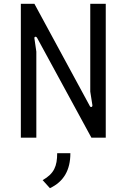

<svg xmlns="http://www.w3.org/2000/svg" viewBox="-20 -720 662 1004"><path d="M89 0H170V-450L160 -519C158 -528 168 -532 174 -522L458 0H533V-700H452V-241L463 -171C465 -161 455 -156 450 -165L160 -700H89ZM203 222 241 264C313 230 348 170 348 81H279C279 149 263 188 203 222Z"/></svg>

Font: Finlandica
Style: Regular
Weight: 400
Designer: Niklas Ekholm, Juho Hiilivirta, Jaakko Suomalainen
Foundry: Helsinki Type Studio
Version: Version 2.000;Glyphs 3.2 (3202)